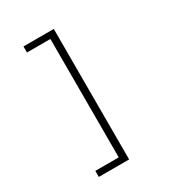

<svg xmlns="http://www.w3.org/2000/svg" viewBox="-231 -940 1171 1278"><g transform="rotate(-30 355.0 -300.5)"><path d="M148 155H328V-755H148V-801.5H381V201.5H148Z"/></g></svg>

Font: League Mono UltraLight
Style: Regular
Weight: 200
Width: 6
Designer: Tyler Finck
Foundry: The League of Moveable Type / Tyler Finck
Version: Version 2.210